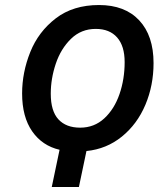

<svg xmlns="http://www.w3.org/2000/svg" viewBox="-20 -744 640 764"><path d="M217 -148Q148 -164 108 -221.5Q68 -279 68 -372Q68 -456 100.5 -537Q133 -618 202 -671Q271 -724 374 -724Q477 -724 534 -663Q591 -602 591 -493Q591 -404 558.5 -327Q526 -250 465 -200.5Q404 -151 324 -143L294 0H186ZM476 -497Q476 -561 446 -595Q416 -629 361 -629Q303 -629 262.5 -589.5Q222 -550 202 -490.5Q182 -431 182 -371Q182 -302 212.5 -269Q243 -236 299 -236Q355 -236 395 -273Q435 -310 455.5 -369.5Q476 -429 476 -497Z"/></svg>

Font: Noto Sans UI NarrowMedium
Style: Italic
Weight: 500
Width: 4
Italic angle: -12°
Designer: Monotype Design Team
Foundry: Monotype Imaging Inc.
Version: Version 1.001